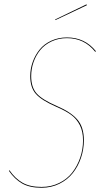

<svg xmlns="http://www.w3.org/2000/svg" viewBox="-20 -864 484 893"><path d="M382.3 -843.8 384.3 -839.8 237.8 -770.5 236.3 -773.4ZM291.5 -689.9Q375 -689.9 426.3 -625.5L422.9 -623Q372.6 -686.5 291.5 -686.5Q252.4 -686.5 220 -671.4Q187.5 -656.2 167.2 -631.3Q147 -606.4 136 -575Q125 -543.5 125 -509.8Q125 -458 150.6 -429.2Q176.3 -400.4 244.1 -371.1Q310.1 -342.8 340.1 -307.6Q370.1 -272.5 370.1 -211.9Q370.1 -169.4 356.7 -129.9Q343.3 -90.3 318.8 -59.3Q294.4 -28.3 256.6 -9.5Q218.8 9.3 173.3 9.3Q117.7 9.3 82.8 -10.7Q47.9 -30.8 21.5 -69.3L23.9 -72.3Q50.3 -33.7 84.7 -14.2Q119.1 5.4 173.3 5.4Q217.8 5.4 255.1 -12.9Q292.5 -31.2 316.2 -61.8Q339.8 -92.3 353 -130.9Q366.2 -169.4 366.2 -210.9Q366.2 -252 351.6 -281.2Q336.9 -310.5 311.3 -329.6Q285.6 -348.6 242.2 -367.2Q173.8 -397 147.2 -426.8Q120.6 -456.5 120.6 -509.8Q120.6 -543.9 132.1 -575.9Q143.6 -607.9 164.3 -633.5Q185.1 -659.2 218.3 -674.6Q251.5 -689.9 291.5 -689.9Z"/></svg>

Font: Fira Sans Compressed Four
Style: Italic
Weight: 100
Width: 3
Italic angle: -8°
Designer: Carrois Corporate & Edenspiekermann AG
Foundry: Carrois Corporate GbR & Edenspiekermann AG
Version: Version 4.203;PS 004.203;hotconv 1.0.88;makeotf.lib2.5.64775